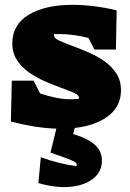

<svg xmlns="http://www.w3.org/2000/svg" viewBox="-20 -527 538 795"><path d="M25 -24 29 -193H119L146 -140Q179 -129 211 -122.5Q243 -116 272 -116Q290 -116 307 -118Q307 -120 307 -123Q307 -133 287 -142Q267 -151 235.5 -162.5Q204 -174 169 -189Q134 -204 102.5 -225.5Q71 -247 51 -277Q31 -307 31 -348Q31 -425 99 -466Q167 -507 280 -507Q321 -507 367.5 -501.5Q414 -496 463 -484L460 -322H371L346 -370Q315 -378 285 -382Q255 -386 226 -386Q215 -386 204 -386Q204 -383 204 -379Q204 -369 224 -359.5Q244 -350 275.5 -338.5Q307 -327 342.5 -312Q378 -297 409.5 -275.5Q441 -254 461 -224Q481 -194 481 -153Q481 -78 413 -36Q345 6 231 6Q139 6 25 -24ZM219 -18H295L283 28Q346 47 374 73.5Q402 100 402 138Q402 184 366 212.5Q330 241 270.5 246.5Q211 252 139 231L149 124Q184 137 221.5 146.5Q259 156 297 161Q298 159 298 156Q298 150 291.5 145Q285 140 262 131Q239 122 189 105Z"/></svg>

Font: Piazzolla Black
Style: Regular
Weight: 900
Designer: Juan Pablo del Peral
Foundry: Huerta Tipografica
Version: Version 1.330